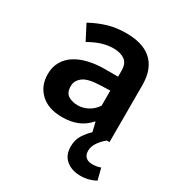

<svg xmlns="http://www.w3.org/2000/svg" viewBox="-166 -591 835 904"><g transform="rotate(30 251.5 -139.0)"><path d="M430 0Q406 20 392 41.5Q378 63 378 86Q378 108 391 119.5Q404 131 426 131Q452 131 471 123L487 185Q470 195 449 200.5Q428 206 404 206Q358 206 327.5 181Q297 156 297 109Q297 71 315 44Q333 17 352 0L340 -50H337Q286 10 192 10Q117 10 75 -29.5Q33 -69 33 -132Q33 -172 50 -201Q67 -230 96.5 -249Q126 -268 167 -277.5Q208 -287 256 -287H326V-320Q326 -359 303 -375.5Q280 -392 241 -392Q213 -392 181.5 -383Q150 -374 112 -352L70 -433Q114 -457 159 -470.5Q204 -484 258 -484Q300 -484 334 -474.5Q368 -465 393 -444Q418 -423 431.5 -389.5Q445 -356 445 -308V0ZM327 -212 273 -210Q207 -208 181 -187.5Q155 -167 155 -138Q155 -101 177 -88Q199 -75 228 -75Q257 -75 283.5 -89.5Q310 -104 327 -130Z"/></g></svg>

Font: Mukta Vaani SemiBold
Style: Regular
Weight: 600
Designer: Noopur Datye, Girish Dalvi, Yashodeep Gholap, Pallavi Karambelkar
Foundry: Ek Type
Version: Version 2.538;PS 1.000;hotconv 16.6.51;makeotf.lib2.5.65220;